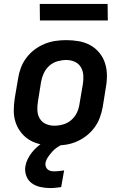

<svg xmlns="http://www.w3.org/2000/svg" viewBox="-20 -732 640 976"><path d="M256 8Q224 8 192.5 2.5Q161 -3 135 -17.5Q109 -32 89.5 -55.5Q70 -79 60 -108Q50 -137 50 -169Q50 -201 55 -233L72 -333Q76 -360 86 -387Q96 -414 114 -438Q132 -462 156 -480Q180 -498 207 -509Q234 -520 262 -524Q290 -528 317 -528Q349 -528 380.5 -522.5Q412 -517 438.5 -502.5Q465 -488 484.5 -464.5Q504 -441 513.5 -412Q523 -383 523.5 -351Q524 -319 518 -287L502 -187Q497 -160 487 -133Q477 -106 459 -82Q441 -58 417 -40Q393 -22 366.5 -11Q340 0 311.5 4Q283 8 256 8ZM256 -93Q278 -93 301 -99.5Q324 -106 342.5 -122Q361 -138 371 -159.5Q381 -181 384 -203L401 -303Q405 -326 403.5 -349Q402 -372 391 -390.5Q380 -409 360 -418Q340 -427 317 -427Q295 -427 272 -420.5Q249 -414 231 -398Q213 -382 203 -360.5Q193 -339 189 -317L173 -217Q169 -194 170 -171Q171 -148 182 -129.5Q193 -111 213 -102Q233 -93 256 -93ZM235 224Q210 224 185 218.5Q160 213 141 199Q122 185 113.5 161.5Q105 138 109 113Q112 95 120.5 77.5Q129 60 141 44.5Q153 29 168 15.5Q183 2 199 -8H304L303 0Q287 6 272 16Q257 26 245.5 39Q234 52 224 66.5Q214 81 211 98Q210 107 213 115.5Q216 124 222.5 129.5Q229 135 238 137Q247 139 256 139Q268 139 279 137.5Q290 136 302 135L304 134H306L291 219Q277 221 263 222.5Q249 224 235 224ZM528 -628H183L182 -712H527Z"/></svg>

Font: Iosevka Extended Oblique
Style: Bold
Weight: 700
Width: 7
Italic angle: -9°
Monospace: yes
Designer: Belleve Invis
Foundry: Belleve Invis
Version: Version 32.5.0; ttfautohint (v1.8.4)